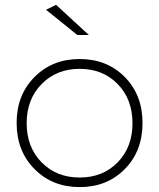

<svg xmlns="http://www.w3.org/2000/svg" viewBox="-20 -763 650 784"><path d="M47.9 -261.2Q47.9 -375 120.8 -448.5Q193.8 -522 305.2 -522Q417 -522 489.5 -448.5Q562 -375 562 -261.2Q562 -146 489.5 -72.5Q417 1 305.2 1Q193.8 1 120.8 -72.8Q47.9 -146.5 47.9 -261.2ZM305.2 -38.1Q399.9 -38.1 460.4 -100.1Q521 -162.1 521 -259.8Q521 -357.9 460.4 -419.9Q399.9 -481.9 305.2 -481.9Q210.9 -481.9 149.9 -419.7Q88.9 -357.4 88.9 -259.8Q88.9 -162.1 149.9 -100.1Q210.9 -38.1 305.2 -38.1ZM168 -723.1 209 -743.2 342.8 -620.1H295.9Z"/></svg>

Font: Trueno UltraLight
Style: Regular
Weight: 250
Designer: Julieta Ulanovsky
Foundry: Julieta Ulanovsky
Version: Version 3.001b | FøM Fix